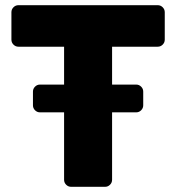

<svg xmlns="http://www.w3.org/2000/svg" viewBox="-20 -720 680 740"><path d="M412 -27Q412 -16 404 -8Q396 0 385 0H254Q243 0 235 -8Q227 -16 227 -27V-287H134Q123 -287 115 -295Q107 -303 107 -314V-367Q107 -378 115 -386Q123 -394 134 -394H227V-540H51Q40 -540 32 -548Q24 -556 24 -567V-673Q24 -684 32 -692Q40 -700 51 -700H588Q599 -700 607 -692Q615 -684 615 -673V-567Q615 -556 607 -548Q599 -540 588 -540H412V-394H505Q516 -394 524 -386Q532 -378 532 -367V-314Q532 -303 524 -295Q516 -287 505 -287H412Z"/></svg>

Font: Hezaedrus
Style: Bold
Weight: 700
Designer: Hubert & Fischer
Foundry: Hubert & Fischer
Version: Version 1.10;September 3, 2019;FontCreator 11.5.0.2425 64-bi